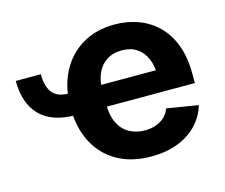

<svg xmlns="http://www.w3.org/2000/svg" viewBox="-84 -662 920 785"><g transform="rotate(-15 375.5 -269.5)"><path d="M209.5 -232.9Q110.8 -232.9 60.3 -284.4Q9.8 -335.9 9.8 -431.2H115.7Q115.7 -379.9 137 -352.5Q158.2 -325.2 209.5 -325.2ZM466.3 10.7Q383.3 10.7 323 -23.4Q262.7 -57.6 230.2 -120.4Q197.8 -183.1 197.8 -268.6Q197.8 -352.5 230 -415.8Q262.2 -479 321 -514.4Q379.9 -549.8 459 -549.8Q512.7 -549.8 559.3 -532.5Q606 -515.1 640.9 -480.7Q675.8 -446.3 695.3 -394.5Q714.8 -342.8 714.8 -273.9V-233.4H256.8V-325.2H643.6L575.7 -300.8Q575.7 -343.3 562.5 -374.3Q549.3 -405.3 523.7 -422.6Q498 -439.9 460.4 -439.9Q422.9 -439.9 396.2 -422.6Q369.6 -405.3 356 -375.2Q342.3 -345.2 342.3 -306.6V-242.2Q342.3 -195.8 357.9 -163.8Q373.5 -131.8 402.1 -115.5Q430.7 -99.1 468.8 -99.1Q494.6 -99.1 515.6 -106.7Q536.6 -114.3 551.8 -128.4Q566.9 -142.6 574.7 -163.6L707 -142.1Q693.8 -96.2 661.1 -61.8Q628.4 -27.3 579.1 -8.3Q529.8 10.7 466.3 10.7Z"/></g></svg>

Font: Inter 16pt
Style: Bold
Weight: 700
Version: Version 4.001;git-66647c0bb